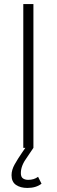

<svg xmlns="http://www.w3.org/2000/svg" viewBox="-20 -730 279 948"><path d="M95 0V-710H145V0ZM115 198Q81 198 59 183Q37 168 37 135Q37 109 52.5 81.5Q68 54 88 25L114 -13L145 0L116 43Q99 66 91 85.5Q83 105 83 125Q83 144 93.5 151Q104 158 119 158Q148 158 168 143L185 177Q158 198 115 198Z"/></svg>

Font: Geist ExtLt
Style: Regular
Weight: 400
Designer: Basement.studio, Andrés Briganti, Mateo Zaragoza
Foundry: Basement.studio, Vercel, Andrés Briganti, Guido Ferreyra, Mateo Zaragoza
Version: Version 1.401